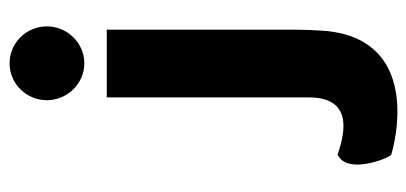

<svg xmlns="http://www.w3.org/2000/svg" viewBox="-250 -492 870 411"><g transform="rotate(-90 185.5 -287.0)"><path d="M59 115C129 135 279 151 317 16C321 1 324 -16 325 -35C326 -53 327 -72 327 -91V-494H182V-62C182 29 114 19 59 0L55 3C20 25 49 104 59 115ZM176 -622C176 -579 211 -542 255 -542C298 -542 334 -578 334 -622C334 -667 298 -702 255 -702C211 -702 176 -666 176 -622Z"/></g></svg>

Font: Bluebird
Style: SfBdExt
Weight: 700
Designer: Jasper
Foundry: Cannot Into Space Fonts
Version: Version 0.98